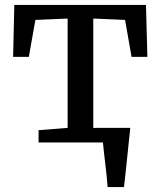

<svg xmlns="http://www.w3.org/2000/svg" viewBox="-20 -575 648 775"><path d="M414.3 180Q413.1 159.8 410.6 136.2Q408.1 112.6 405.2 88.4Q402.3 64.1 399.7 41.4Q397.1 18.7 395.5 0L364.6 -59H505.9Q503.8 -39 501.2 -14.9Q498.7 9.2 496.1 35.1Q493.6 61 490.7 86.8Q487.9 112.6 485.4 136.5Q482.8 160.4 480.4 180ZM135.7 0V-49.5L253 -58.9V-500.1L122.8 -494.6L96.4 -345.4H32.9L37.8 -555.1H569.2L574.9 -345.4H511L484.9 -494.6L356.5 -500.1V-58.9L476.1 -49.5V0Z"/></svg>

Font: Merriweather 7pt Light
Style: Regular
Weight: 300
Designer: Eben Sorkin
Foundry: Eben Sorkin
Version: Version 2.200;gftools[0.9.31]